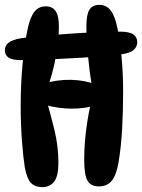

<svg xmlns="http://www.w3.org/2000/svg" viewBox="-30 -761 584 789"><path d="M143 8Q114 8 97.5 -9Q81 -26 72 -72Q65 -117 60 -184.5Q55 -252 55 -327Q55 -416 63 -500Q71 -584 84 -644Q94 -691 111.5 -713Q129 -735 159 -735Q185 -735 198.5 -715.5Q212 -696 212 -652Q212 -597 199.5 -528Q187 -459 164 -397L148 -417Q204 -434 261 -433Q318 -432 366 -413L348 -404Q337 -471 331 -537Q325 -603 325 -654Q325 -701 337.5 -721Q350 -741 378 -741Q407 -741 424.5 -718.5Q442 -696 452 -648Q463 -598 469.5 -527.5Q476 -457 476 -383Q476 -310 472 -234Q468 -158 457 -93Q448 -41 429 -18Q410 5 376 5Q344 5 330 -18Q316 -41 316 -104Q316 -165 324.5 -231Q333 -297 349 -361L370 -330Q319 -314 263.5 -314.5Q208 -315 155 -330L157 -364Q176 -299 193 -230Q210 -161 210 -92Q210 -37 192.5 -14.5Q175 8 143 8ZM55 -514Q20 -514 5 -524.5Q-10 -535 -10 -554Q-10 -572 4 -584.5Q18 -597 57 -604Q93 -609 143 -613.5Q193 -618 249.5 -622Q306 -626 361 -628.5Q416 -631 462 -631Q502 -631 518 -619.5Q534 -608 534 -588Q534 -569 519.5 -556Q505 -543 470 -538Q439 -534 397 -530.5Q355 -527 307.5 -524Q260 -521 213 -519Q166 -517 125 -515.5Q84 -514 55 -514Z"/></svg>

Font: DynaPuff Condensed
Style: Regular
Weight: 400
Width: 3
Designer: Toshi Omagari, Jennifer Daniel
Foundry: Google Fonts
Version: Version 2.000